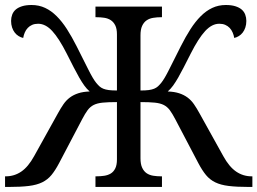

<svg xmlns="http://www.w3.org/2000/svg" viewBox="-20 -740 1019 760"><path d="M442.9 -604Q442.9 -626 436.3 -639.4Q429.7 -652.8 418.5 -660.2Q407.2 -667.5 392.3 -669.7Q377.4 -671.9 360.8 -671.9H357.9V-713.9H621.1V-671.9H618.2Q601.6 -671.9 586.4 -669.4Q571.3 -667 560.3 -659.4Q549.3 -651.9 542.7 -637.7Q536.1 -623.5 536.1 -600.1V-381.8Q556.2 -381.8 568.8 -383.5Q581.5 -385.3 590.3 -388.9Q599.1 -392.6 605.5 -398.4Q611.8 -404.3 618.2 -412.1Q630.9 -427.7 649.4 -464.8Q668 -502 695.8 -557.1Q714.8 -594.7 734.1 -624.8Q753.4 -654.8 774.7 -676Q795.9 -697.3 820.3 -708.7Q844.7 -720.2 874 -720.2Q896 -720.2 911.6 -715.3Q927.2 -710.4 936.8 -702.1Q946.3 -693.8 950.7 -682.1Q955.1 -670.4 955.1 -657.2Q955.1 -643.1 951.2 -631.3Q947.3 -619.6 940.7 -611.1Q934.1 -602.5 925.3 -597.2Q916.5 -591.8 907.2 -589.8Q905.3 -601.1 900.9 -611.3Q896.5 -621.6 889.2 -629.4Q881.8 -637.2 871.6 -641.6Q861.3 -646 848.1 -646Q818.8 -646 792.2 -617.2Q765.6 -588.4 734.9 -527.8Q719.2 -497.1 707.3 -473.6Q695.3 -450.2 685.1 -432.4Q674.8 -414.6 665.3 -401.4Q655.8 -388.2 644 -377.9Q670.4 -377 689.2 -370.8Q708 -364.7 722.4 -354Q736.8 -343.3 747.8 -327.4Q758.8 -311.5 770 -291L863.8 -122.1Q887.2 -79.6 914.8 -60.8Q942.4 -42 976.1 -42H979V0H964.8Q917 0 885.3 -3.9Q853.5 -7.8 832 -18.3Q810.5 -28.8 795.4 -47.1Q780.3 -65.4 765.1 -94.2L673.8 -268.1Q662.1 -290.5 652.1 -304Q642.1 -317.4 628.2 -324.5Q614.3 -331.5 592.8 -333.7Q571.3 -335.9 536.1 -335.9V-113.8Q536.1 -90.3 542.7 -76.2Q549.3 -62 560.3 -54.4Q571.3 -46.9 586.4 -44.4Q601.6 -42 618.2 -42H621.1V0H357.9V-42H360.8Q377.4 -42 392.3 -44.2Q407.2 -46.4 418.5 -53.2Q429.7 -60.1 436.3 -73.5Q442.9 -86.9 442.9 -108.9V-335.9Q407.7 -335.9 386.2 -333.7Q364.7 -331.5 350.8 -324.5Q336.9 -317.4 326.9 -304Q316.9 -290.5 305.2 -268.1L213.9 -94.2Q198.7 -65.4 183.6 -47.1Q168.5 -28.8 147 -18.3Q125.5 -7.8 93.8 -3.9Q62 0 14.2 0H0V-42H2.9Q36.6 -42 64.2 -60.8Q91.8 -79.6 115.2 -122.1L209 -291Q220.2 -311.5 231.2 -327.4Q242.2 -343.3 256.6 -354Q271 -364.7 289.8 -370.8Q308.6 -377 335 -377.9Q323.2 -388.2 313.7 -401.4Q304.2 -414.6 293.9 -432.4Q283.7 -450.2 271.7 -473.6Q259.8 -497.1 244.1 -527.8Q213.4 -588.4 186.8 -617.2Q160.2 -646 130.9 -646Q117.7 -646 107.4 -641.6Q97.2 -637.2 89.8 -629.4Q82.5 -621.6 78.1 -611.3Q73.7 -601.1 71.8 -589.8Q62.5 -591.8 53.7 -597.2Q44.9 -602.5 38.3 -611.1Q31.7 -619.6 27.8 -631.3Q23.9 -643.1 23.9 -657.2Q23.9 -670.4 28.3 -682.1Q32.7 -693.8 42.2 -702.1Q51.8 -710.4 67.4 -715.3Q83 -720.2 105 -720.2Q134.3 -720.2 158.7 -708.7Q183.1 -697.3 204.3 -676Q225.6 -654.8 244.9 -624.8Q264.2 -594.7 283.2 -557.1Q311 -502 329.6 -464.8Q348.1 -427.7 360.8 -412.1Q367.2 -404.3 373.5 -398.4Q379.9 -392.6 388.7 -388.9Q397.5 -385.3 410.4 -383.5Q423.3 -381.8 442.9 -381.8Z"/></svg>

Font: Droid-TTFautohint Serif
Style: Regular
Weight: 400
Foundry: Ascender Corporation
Version: Version 1.00; ttfautohint (v1.00rc1.4-1a1c-dirty) -l 8 -r 50